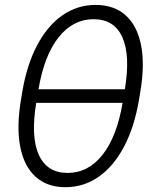

<svg xmlns="http://www.w3.org/2000/svg" viewBox="-20 -758 628 788"><path d="M248.5 10.3Q173.3 10.3 126 -32.7Q78.6 -75.7 63 -155.8Q47.4 -235.8 65.9 -347.7L71.3 -379.9Q89.8 -491.2 132.1 -571.5Q174.3 -651.9 235.6 -694.8Q296.9 -737.8 372.6 -737.8Q448.7 -737.8 496.1 -694.8Q543.5 -651.9 559.1 -571.8Q574.7 -491.7 555.7 -379.9L550.3 -347.7Q531.2 -235.4 488.5 -155Q445.8 -74.7 384.5 -32.2Q323.2 10.3 248.5 10.3ZM257.3 -48.3Q342.3 -48.3 401.1 -123Q460 -197.8 483.4 -337.4L492.2 -390.1Q515.6 -529.8 482.4 -604.5Q449.2 -679.2 364.3 -679.2Q279.3 -679.2 220.2 -604.5Q161.1 -529.8 137.7 -390.1L128.9 -337.4Q105.5 -197.3 139.2 -122.8Q172.9 -48.3 257.3 -48.3ZM108.9 -335.9 117.7 -391.6H514.2L504.9 -335.9Z"/></svg>

Font: Inter 24pt Light
Style: Italic
Weight: 300
Italic angle: -9.3988°
Designer: Rasmus Andersson
Foundry: rsms
Version: Version 4.001;git-66647c0bb